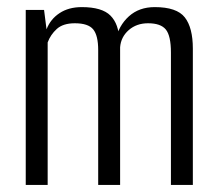

<svg xmlns="http://www.w3.org/2000/svg" viewBox="-20 -523 610 543"><path d="M52.8 0V-495H104.6L111.6 -440.1Q122.7 -469 148.5 -485.9Q174.2 -502.9 211.2 -502.9Q268.6 -502.9 292.4 -478.9Q316.3 -454.9 317.3 -408.9L306.2 -408.4Q315.6 -450.7 344.5 -476.8Q373.4 -502.9 417.5 -502.9Q480 -502.9 502.7 -473.8Q525.4 -444.7 525.4 -385.4V0H463.4V-374.4Q463.4 -421.9 448.9 -439.6Q434.5 -457.2 398.7 -457.2Q366.2 -457.2 344.1 -437.9Q322 -418.5 319.7 -389.4V0H257.7V-381.5Q257.7 -422.6 243.6 -439.9Q229.5 -457.2 191.6 -457.2Q158.4 -457.2 140.6 -441.1Q122.8 -424.9 114.8 -403V0Z"/></svg>

Font: Alumni Sans Thin
Style: Regular
Weight: 100
Designer: Robert E. Leuschke
Foundry: Robert E. Leuschke
Version: Version 1.018